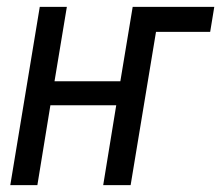

<svg xmlns="http://www.w3.org/2000/svg" viewBox="-20 -540 645 560"><path d="M10 0 96 -520H175L139 -303H331L367 -520H605L593 -447H435L361 0H281L319 -233H127L89 0Z"/></svg>

Font: Iosevka Extended
Style: Italic
Weight: 400
Width: 7
Italic angle: -9°
Monospace: yes
Designer: Belleve Invis
Foundry: Belleve Invis
Version: Version 32.5.0; ttfautohint (v1.8.4)